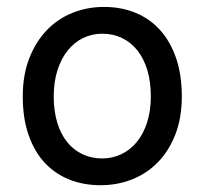

<svg xmlns="http://www.w3.org/2000/svg" viewBox="-20 -528 597 560"><path d="M136.7 -246.6Q136.7 -204.1 147 -170.4Q157.2 -136.7 176 -113.5Q194.8 -90.3 220.7 -78.1Q246.6 -65.9 278.3 -65.9Q307.6 -65.9 333.5 -78.1Q359.4 -90.3 378.7 -113.5Q397.9 -136.7 408.9 -170.4Q419.9 -204.1 419.9 -246.6Q419.9 -289.6 409.7 -323.5Q399.4 -357.4 380.6 -381.1Q361.8 -404.8 335.7 -417.2Q309.6 -429.7 278.3 -429.7Q248.5 -429.7 222.7 -417.2Q196.8 -404.8 177.7 -381.1Q158.7 -357.4 147.7 -323.5Q136.7 -289.6 136.7 -246.6ZM46.4 -246.6Q46.4 -309.6 65.4 -358.2Q84.5 -406.7 116.7 -440.2Q148.9 -473.6 191.9 -490.7Q234.9 -507.8 283.2 -507.8Q333.5 -507.8 375.2 -490.7Q417 -473.6 447 -440.2Q477.1 -406.7 493.7 -358.2Q510.3 -309.6 510.3 -246.6Q510.3 -183.6 491.2 -135.3Q472.2 -86.9 439.9 -54.2Q407.7 -21.5 364.7 -4.6Q321.8 12.2 273.4 12.2Q223.1 12.2 181.4 -4.6Q139.6 -21.5 109.6 -54.2Q79.6 -86.9 63 -135.3Q46.4 -183.6 46.4 -246.6Z"/></svg>

Font: Andika Basic
Style: Regular
Weight: 400
Designer: Annie Olsen & Victor Gaultney
Foundry: SIL International
Version: Version 1.000